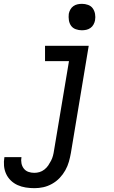

<svg xmlns="http://www.w3.org/2000/svg" viewBox="-75 -759 595 1002"><path d="M105 223Q82 223 59.5 219.5Q37 216 17 207Q-3 198 -18.5 183Q-34 168 -43 148.5Q-52 129 -54 106.5Q-56 84 -52 61H37Q34 77 37 93Q40 109 49.5 121Q59 133 73.5 138Q88 143 104 143Q118 143 131.5 139Q145 135 157 125.5Q169 116 177 104Q185 92 191.5 79.5Q198 67 201.5 53.5Q205 40 207 26L285 -440H160V-520H388L295 39Q291 62 284.5 85Q278 108 266 129.5Q254 151 236.5 169.5Q219 188 196.5 200.5Q174 213 151 218Q128 223 105 223ZM352 -601Q336 -601 320.5 -606.5Q305 -612 296 -624.5Q287 -637 284.5 -653.5Q282 -670 284 -687Q286 -698 292 -709Q298 -720 308 -727Q318 -734 329.5 -736.5Q341 -739 353 -739Q369 -739 384.5 -733.5Q400 -728 409 -715.5Q418 -703 421 -686.5Q424 -670 421 -653Q419 -642 413 -631Q407 -620 397 -613Q387 -606 375.5 -603.5Q364 -601 352 -601Z"/></svg>

Font: Iosevka Curly Slab Medium
Style: Italic
Weight: 500
Italic angle: -9°
Monospace: yes
Designer: Belleve Invis
Foundry: Belleve Invis
Version: Version 22.1.2; ttfautohint (v1.8.4)